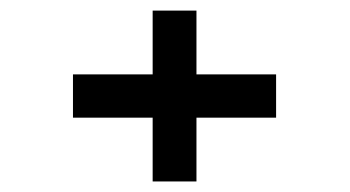

<svg xmlns="http://www.w3.org/2000/svg" viewBox="-20 -446 668 366"><path d="M506.3 -221.7H354.5V-100.1H271V-221.7H119.1V-304.2H271V-425.8H354.5V-304.2H506.3Z"/></svg>

Font: Epilogue SemiBold
Style: Regular
Weight: 600
Designer: Tyler Finck
Foundry: Etcetera Type Co
Version: Version 2.112